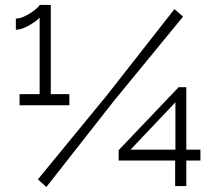

<svg xmlns="http://www.w3.org/2000/svg" viewBox="-20 -751 865 775"><path d="M732 0H687V-103H459V-145L701 -399H732V-147H789V-103H732ZM688 -338 507 -147H688ZM167 4 133 -27 412 -367 684 -714 719 -684 440 -344ZM185 -371H260V-326H59V-371H140V-680Q128 -666 97.5 -648.5Q67 -631 44 -631V-676Q63 -676 87 -689Q111 -702 125.5 -715Q140 -728 140 -731H185Z"/></svg>

Font: Raleway
Style: Regular
Weight: 400
Designer: Matt McInerney, Pablo Impallari, Rodrigo Fuenzalida
Foundry: Matt McInerney, Pablo Impallari, Rodrigo Fuenzalida
Version: Version 1.000;PS 001.001;hotconv 1.0.56; ttfautohint (v1.5)